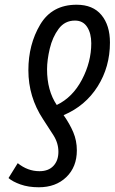

<svg xmlns="http://www.w3.org/2000/svg" viewBox="-20 -782 485 812"><path d="M366 -599Q366 -520 326.5 -445Q287 -370 220 -338Q179 -399 179 -489Q179 -528 190.5 -576.5Q202 -625 228 -660Q254 -695 297 -695Q331 -695 348.5 -668Q366 -641 366 -599ZM100 -485Q100 -372 162 -278Q185 -243 206 -210Q227 -177 227 -140Q227 -103 206 -80.5Q185 -58 147 -58Q97 -58 55 -92L16 -29Q33 -14 66.5 -2Q100 10 144 10Q216 10 260.5 -33Q305 -76 305 -146Q305 -187 290 -222.5Q275 -258 249 -295Q341 -334 393 -416.5Q445 -499 445 -602Q445 -675 409 -718.5Q373 -762 304 -762Q200 -762 150 -678Q100 -594 100 -485Z"/></svg>

Font: Noto Sans Display Condensed
Style: Italic
Weight: 400
Width: 3
Designer: Monotype Design team
Foundry: Monotype Imaging Inc.
Version: 1.000